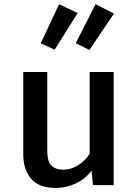

<svg xmlns="http://www.w3.org/2000/svg" viewBox="-20 -886 655 919"><path d="M206.2 -541.5V-163.1Q206.2 -114.9 225.4 -94.4Q244.6 -73.8 283.6 -73.8Q320.5 -73.8 354.9 -95.9Q389.2 -117.9 409.2 -149.7V-541.5H524.1V0H425.1L417.9 -69.2Q387.7 -28.7 341.5 -7.4Q295.4 13.8 247.2 13.8Q168.2 13.8 129.7 -29.5Q91.3 -72.8 91.3 -148.7V-541.5ZM174.9 -678.5 262.6 -865.6 351.8 -823.6 241.5 -648.2ZM342.6 -679.5 437.4 -865.6 525.6 -821 407.7 -646.7Z"/></svg>

Font: Fira Code Medium
Style: Regular
Weight: 500
Designer: Carrois Corporate, Edenspiekermann AG, Nikita Prokopov
Foundry: Carrois Corporate, Edenspiekermann AG, Nikita Prokopov
Version: Version 6.002